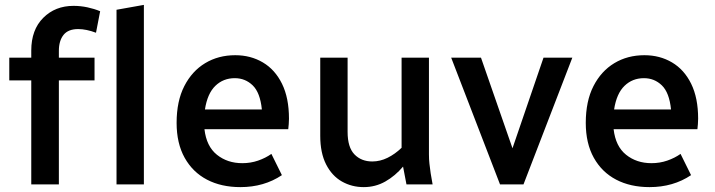

<svg xmlns="http://www.w3.org/2000/svg" viewBox="-20 -755 2926 786"><path d="M18 -426V-519H108V-548Q108 -633 157 -682Q206 -731 281 -731Q310 -731 338 -725Q366 -719 390 -709L373 -621Q333 -636 300 -636Q259 -636 240 -612Q221 -588 221 -547V-519H367V-426H221V0H108V-426ZM457 0V-715L569 -735V0Z M703 -252Q703 -341 734.5 -402.5Q766 -464 820 -496.5Q874 -529 943 -529Q1006 -529 1056 -499.5Q1106 -470 1134.5 -412Q1163 -354 1163 -269Q1163 -258 1162 -246.5Q1161 -235 1160 -226H817Q825 -156 868 -121.5Q911 -87 972 -87Q1006 -87 1036.5 -97.5Q1067 -108 1091 -125L1134 -38Q1061 11 964 11Q886 11 827.5 -19.5Q769 -50 736 -109Q703 -168 703 -252ZM941 -435Q894 -435 861.5 -403.5Q829 -372 819 -307H1052Q1045 -376 1014.5 -405.5Q984 -435 941 -435Z M1291 -199V-519H1403V-215Q1403 -152 1431 -123Q1459 -94 1504 -94Q1536 -94 1566.5 -109Q1597 -124 1624 -150V-519H1736V-123Q1736 -102 1738 -85Q1740 -68 1743 -46L1751 0H1644L1630 -73Q1598 -35 1557.5 -12Q1517 11 1469 11Q1420 11 1379.5 -12Q1339 -35 1315 -82Q1291 -129 1291 -199Z M1827 -519H1949L2078 -148L2205 -519H2323L2123 0H2027Z M2378 -252Q2378 -341 2409.5 -402.5Q2441 -464 2495 -496.5Q2549 -529 2618 -529Q2681 -529 2731 -499.5Q2781 -470 2809.5 -412Q2838 -354 2838 -269Q2838 -258 2837 -246.5Q2836 -235 2835 -226H2492Q2500 -156 2543 -121.5Q2586 -87 2647 -87Q2681 -87 2711.5 -97.5Q2742 -108 2766 -125L2809 -38Q2736 11 2639 11Q2561 11 2502.5 -19.5Q2444 -50 2411 -109Q2378 -168 2378 -252ZM2616 -435Q2569 -435 2536.5 -403.5Q2504 -372 2494 -307H2727Q2720 -376 2689.5 -405.5Q2659 -435 2616 -435Z"/></svg>

Font: Radio Canada Medium
Style: Regular
Weight: 500
Designer: Charles Daoud, Etienne Aubert Bonn, Alexandre Saumier Demers, Jacques Le Bailly
Foundry: Radio-Canada
Version: Version 2.104; ttfautohint (v1.8.4.7-5d5b);gftools[0.9.28.de